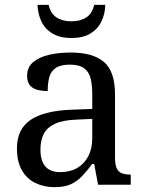

<svg xmlns="http://www.w3.org/2000/svg" viewBox="-20 -763 603 793"><path d="M205 10Q161 10 125.5 -7.5Q90 -25 70 -60.5Q50 -96 50 -150Q50 -230 106.5 -268Q163 -306 278 -310L361 -313V-373Q361 -409 355 -436.5Q349 -464 329 -480Q309 -496 268 -496Q230 -496 210 -482Q190 -468 183.5 -443.5Q177 -419 177 -387Q135 -387 113.5 -401.5Q92 -416 92 -450Q92 -485 116.5 -506Q141 -527 182 -536.5Q223 -546 272 -546Q364 -546 409.5 -507Q455 -468 455 -373V-114Q455 -86 461 -70.5Q467 -55 481 -48.5Q495 -42 517 -42H520V0H385L369 -86H361Q340 -58 320 -36.5Q300 -15 273.5 -2.5Q247 10 205 10ZM228 -52Q269 -52 298.5 -69Q328 -86 344.5 -117.5Q361 -149 361 -191V-272L297 -269Q240 -267 207.5 -252Q175 -237 161 -210.5Q147 -184 147 -145Q147 -114 156 -93.5Q165 -73 183 -62.5Q201 -52 228 -52ZM275 -606Q228 -606 197 -624.5Q166 -643 151 -674.5Q136 -706 135 -743H181Q189 -707 213.5 -691Q238 -675 275 -675Q312 -675 336.5 -691Q361 -707 369 -743H415Q414 -706 399 -674.5Q384 -643 353.5 -624.5Q323 -606 275 -606Z"/></svg>

Font: Noto Rashi Hebrew
Style: Regular
Weight: 400
Version: Version 1.006